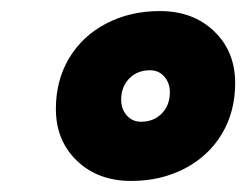

<svg xmlns="http://www.w3.org/2000/svg" viewBox="-20 -732 445 347"><path d="M81 -535Q81 -587 105 -627Q129 -667 172 -689.5Q215 -712 269 -712Q329 -712 367 -675.5Q405 -639 405 -582Q405 -530 381 -490Q357 -450 314 -427.5Q271 -405 217 -405Q157 -405 119 -441.5Q81 -478 81 -535ZM235 -512Q258 -512 272.5 -527Q287 -542 287 -565Q287 -582 277 -593.5Q267 -605 251 -605Q228 -605 213.5 -590Q199 -575 199 -552Q199 -535 209 -523.5Q219 -512 235 -512Z"/></svg>

Font: Oak Sans Black
Style: Italic
Weight: 900
Italic angle: -9.5°
Foundry: Erik Kennedy, Walven
Version: Version 1.000